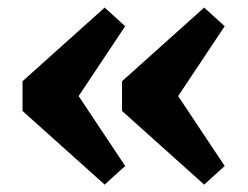

<svg xmlns="http://www.w3.org/2000/svg" viewBox="-20 -510 673 520"><path d="M175.5 -276 319 -60.5 263.5 -10 41 -209.5V-290L263.5 -489.5L319 -439L175.5 -223.5ZM445 -276 588.5 -60.5 533 -10 310.5 -209.5V-290L533 -489.5L588.5 -439L445 -223.5Z"/></svg>

Font: Newsreader 9pt SemiBold
Style: Regular
Weight: 600
Designer: Hugues Gentile
Foundry: Production Type
Version: Version 1.003